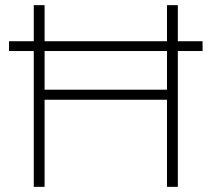

<svg xmlns="http://www.w3.org/2000/svg" viewBox="-20 -725 821 745"><path d="M111 0V-527H15V-565H111V-705H153V-565H628V-705H670V-565H766V-527H670V0H628V-338H153V0ZM153 -377H628V-527H153Z"/></svg>

Font: Nunito Sans 12pt ExtraLight 12pt ExtraLight
Style: Regular
Weight: 250
Version: Version 3.101;gftools[0.9.27]